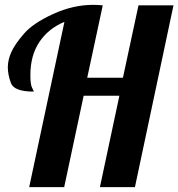

<svg xmlns="http://www.w3.org/2000/svg" viewBox="-20 -770 734 790"><path d="M105 -460.9Q105 -421.4 112.1 -408.7Q119.1 -396 119.1 -393.1Q38.1 -393.1 25.1 -428Q12.2 -462.9 12.2 -493.2Q12.2 -523.4 26.6 -555.7Q41 -587.9 78.6 -631.3Q116.2 -674.8 198.5 -712.4Q280.8 -750 362.8 -750Q383.3 -750 402.8 -748L338.9 -450.2H485.8L549.8 -748H693.8L535.2 0H391.1L471.2 -376H324.2L244.1 0H100.1L245.1 -680.2Q178.7 -652.3 141.8 -596.9Q105 -541.5 105 -460.9Z"/></svg>

Font: Lobster-Regular
Style: Regular
Weight: 400
Designer: Pablo Impallari
Foundry: Pablo Impallari
Version: Version 1.007; ttfautohint (v1.1) -l 8 -r 50 -G 50 -x 14 -D 